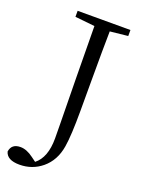

<svg xmlns="http://www.w3.org/2000/svg" viewBox="-204 -785 760 1028"><g transform="rotate(20 176.0 -271.5)"><path d="M42 168.9Q-29.3 168.9 -41 124Q-34.2 78.1 16.6 78.1Q51.8 78.1 90.8 107.4L116.2 126Q173.8 81.1 173.8 -28.3Q173.8 -47.9 172.9 -117.2Q168.9 -349.6 166 -666L53.7 -677.7V-711.9H354.5V-677.7L252.9 -667Q251 -574.2 251 -381.8V-212.9Q251 -73.2 240.2 -7.8Q226.6 76.2 168.9 124Q114.3 168.9 42 168.9Z"/></g></svg>

Font: Bpmf Zihi Box R
Style: R
Weight: 400
Foundry: But Ko
Version: Version 1.320